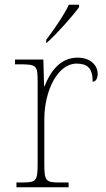

<svg xmlns="http://www.w3.org/2000/svg" viewBox="-20 -786 445 806"><path d="M174 -619V-606H176C217 -642 287 -721 312 -756V-766H269C248 -721 203 -657 174 -619ZM49 0H268V-20H233C173 -20 166 -24 166 -98V-284C166 -407 223 -519 301 -519C346 -519 369 -501 369 -443C383 -443 390 -458 390 -476C390 -514 357 -544 306 -544C230 -544 190 -482 167 -424H165L162 -536H43V-516H61C134 -516 138 -512 138 -442V-98C138 -24 131 -20 71 -20H49Z"/></svg>

Font: Noto Serif Malayalam Thin
Style: Regular
Weight: 100
Designer: Indian type Foundry, Jelle Bosma, Monotype Design Team
Foundry: Monotype Imaging Inc.
Version: Version 2.104